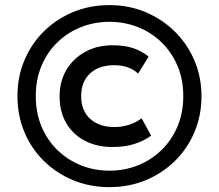

<svg xmlns="http://www.w3.org/2000/svg" viewBox="-20 -730 878 770"><path d="M419 20.5Q340.5 20.5 273.5 -7.2Q206.5 -35 156 -84.5Q105.5 -134 77.8 -200.5Q50 -267 50 -344.5Q50 -422 78 -488.5Q106 -555 156.2 -604.5Q206.5 -654 273.5 -681.8Q340.5 -709.5 419 -709.5Q497 -709.5 564 -681.2Q631 -653 681.5 -603Q732 -553 760 -486.8Q788 -420.5 788 -344.5Q788 -267 760 -200.5Q732 -134 681.5 -84.5Q631 -35 564 -7.2Q497 20.5 419 20.5ZM419 -45.5Q479.5 -45.5 532.8 -66.8Q586 -88 627 -127.5Q668 -167 691.5 -222Q715 -277 715 -344.5Q715 -412 691.5 -466.8Q668 -521.5 627 -561Q586 -600.5 532.5 -621.5Q479 -642.5 419 -642.5Q359 -642.5 305.5 -621.5Q252 -600.5 211 -561Q170 -521.5 146.8 -466.8Q123.5 -412 123.5 -344.5Q123.5 -277 146.8 -222Q170 -167 211 -127.5Q252 -88 305.2 -66.8Q358.5 -45.5 419 -45.5ZM431 -140.5Q368 -140.5 320.2 -165.5Q272.5 -190.5 245.8 -236Q219 -281.5 219 -344Q219 -403.5 246.2 -449.5Q273.5 -495.5 321.5 -522Q369.5 -548.5 431.5 -548.5Q480 -548.5 514.5 -536.8Q549 -525 576 -503L534 -435Q516 -451.5 492 -460Q468 -468.5 437.5 -468.5Q376.5 -468.5 341 -435.2Q305.5 -402 305.5 -344.5Q305.5 -286.5 341.5 -253.5Q377.5 -220.5 439.5 -220.5Q467.5 -220.5 495.2 -228.8Q523 -237 548 -255.5L586 -186Q557.5 -165 519.5 -152.8Q481.5 -140.5 431 -140.5Z"/></svg>

Font: Geologica Thin Roman SemiBold
Style: Regular
Weight: 600
Version: Version 1.010;gftools[0.9.28]